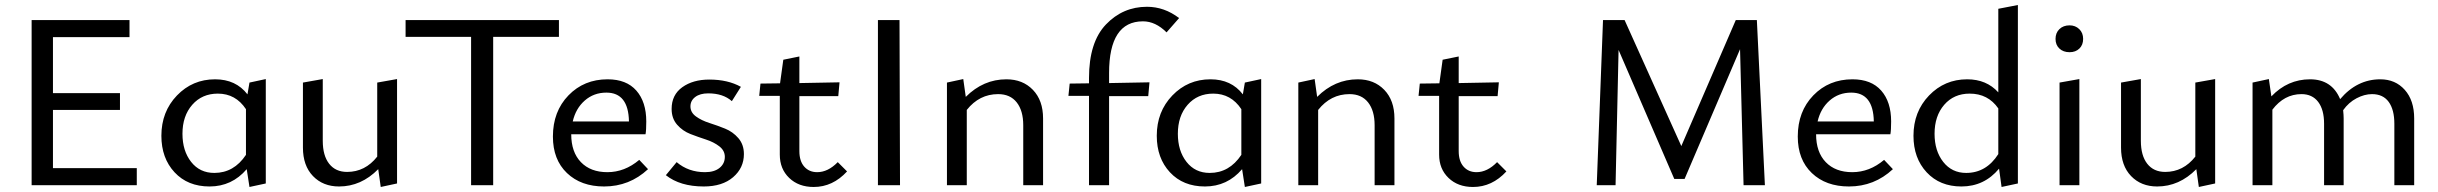

<svg xmlns="http://www.w3.org/2000/svg" viewBox="-20 -738 9713 765"><path d="M191 -68H525V0H106V-658H496V-590H191V-367H458V-300H191Z M974 -409 1039 -423V-7L974 7L963 -64Q904 5 815 5Q728 5 675.5 -51.5Q623 -108 623 -197Q623 -293 685 -357.5Q747 -422 837 -422Q920 -422 966 -362ZM834 -49Q912 -49 960 -121V-303Q919 -365 848 -365Q785 -365 746 -320.5Q707 -276 707 -205Q707 -137 741.5 -93Q776 -49 834 -49Z M1483 -409 1562 -423V-7L1497 7L1487 -64Q1419 5 1331 5Q1267 5 1227 -36.5Q1187 -78 1187 -150V-409L1266 -423V-177Q1266 -118 1291.5 -85.5Q1317 -53 1363 -53Q1435 -53 1483 -114Z M2207 -658V-591H1945V0H1857V-591H1596V-658Z M2527 -101 2562 -64Q2488 5 2387 5Q2295 5 2239 -48.5Q2183 -102 2183 -194Q2183 -294 2245 -358Q2307 -422 2401 -422Q2476 -422 2515.5 -377Q2555 -332 2555 -254Q2555 -219 2552 -203H2256Q2256 -132 2294.5 -92Q2333 -52 2400 -52Q2469 -52 2527 -101ZM2396 -369Q2346 -369 2310 -337.5Q2274 -306 2262 -254H2486Q2484 -369 2396 -369Z M2784 5Q2690 5 2633 -40L2676 -92Q2723 -52 2789 -52Q2826 -52 2847 -69Q2868 -86 2868 -113Q2868 -138 2846 -155Q2824 -172 2793 -182Q2762 -192 2731 -204Q2700 -216 2678 -241Q2656 -266 2656 -304Q2656 -360 2698.5 -390.5Q2741 -421 2806 -421Q2880 -421 2932 -392L2896 -335Q2861 -366 2802 -366Q2769 -366 2750 -351.5Q2731 -337 2731 -314Q2731 -290 2753 -274Q2775 -258 2806.5 -248Q2838 -238 2869 -225.5Q2900 -213 2922 -187.5Q2944 -162 2944 -124Q2944 -69 2901 -32Q2858 5 2784 5Z M3318 -92 3355 -55Q3298 7 3222 7Q3162 7 3124.5 -29Q3087 -65 3087 -122V-356H3005L3010 -405L3088 -406L3101 -500L3165 -513V-407L3325 -410L3320 -355H3165V-136Q3165 -96 3184.5 -74Q3204 -52 3236 -52Q3279 -52 3318 -92Z M3478 0V-658H3564L3566 0Z M3990 -422Q4055 -422 4095.5 -380Q4136 -338 4136 -266V0H4057V-239Q4057 -297 4031 -330Q4005 -363 3957 -363Q3882 -363 3832 -300V0H3753V-409L3818 -423L3828 -352Q3898 -422 3990 -422Z M4534 -653Q4399 -653 4399 -447V-407L4560 -410L4555 -355H4399V0H4319V-356H4237L4242 -405L4319 -406V-427Q4319 -570 4386.5 -640.5Q4454 -711 4550 -711Q4619 -711 4678 -666L4628 -609Q4584 -653 4534 -653Z M4940 -409 5005 -423V-7L4940 7L4929 -64Q4870 5 4781 5Q4694 5 4641.5 -51.5Q4589 -108 4589 -197Q4589 -293 4651 -357.5Q4713 -422 4803 -422Q4886 -422 4932 -362ZM4800 -49Q4878 -49 4926 -121V-303Q4885 -365 4814 -365Q4751 -365 4712 -320.5Q4673 -276 4673 -205Q4673 -137 4707.5 -93Q4742 -49 4800 -49Z M5390 -422Q5455 -422 5495.5 -380Q5536 -338 5536 -266V0H5457V-239Q5457 -297 5431 -330Q5405 -363 5357 -363Q5282 -363 5232 -300V0H5153V-409L5218 -423L5228 -352Q5298 -422 5390 -422Z M5945 -92 5982 -55Q5925 7 5849 7Q5789 7 5751.5 -29Q5714 -65 5714 -122V-356H5632L5637 -405L5715 -406L5728 -500L5792 -513V-407L5952 -410L5947 -355H5792V-136Q5792 -96 5811.5 -74Q5831 -52 5863 -52Q5906 -52 5945 -92Z M7012 0H6927L6913 -542L6692 -25H6651L6429 -539L6417 0H6342L6367 -658H6453L6679 -156L6896 -658H6980Z M7487 -101 7522 -64Q7448 5 7347 5Q7255 5 7199 -48.5Q7143 -102 7143 -194Q7143 -294 7205 -358Q7267 -422 7361 -422Q7436 -422 7475.5 -377Q7515 -332 7515 -254Q7515 -219 7512 -203H7216Q7216 -132 7254.5 -92Q7293 -52 7360 -52Q7429 -52 7487 -101ZM7356 -369Q7306 -369 7270 -337.5Q7234 -306 7222 -254H7446Q7444 -369 7356 -369Z M7942 -703 8020 -718V-7L7955 7L7945 -66Q7886 5 7795 5Q7709 5 7656.5 -51.5Q7604 -108 7604 -197Q7604 -293 7666 -357.5Q7728 -422 7818 -422Q7895 -422 7942 -370ZM7814 -49Q7894 -49 7942 -124V-306Q7901 -365 7828 -365Q7765 -365 7726.5 -320.5Q7688 -276 7688 -205Q7688 -137 7722.5 -93Q7757 -49 7814 -49Z M8226 -530Q8201 -530 8185.5 -544.5Q8170 -559 8170 -583Q8170 -607 8185.5 -622Q8201 -637 8226 -637Q8249 -637 8264.5 -622Q8280 -607 8280 -583Q8280 -559 8265 -544.5Q8250 -530 8226 -530ZM8186 0V-409L8265 -423V0Z M8727 -409 8806 -423V-7L8741 7L8731 -64Q8663 5 8575 5Q8511 5 8471 -36.5Q8431 -78 8431 -150V-409L8510 -423V-177Q8510 -118 8535.5 -85.5Q8561 -53 8607 -53Q8679 -53 8727 -114Z M9464 -422Q9524 -422 9561.5 -380Q9599 -338 9599 -266V0H9520V-245Q9520 -301 9497.5 -332Q9475 -363 9431 -363Q9401 -363 9369.5 -346.5Q9338 -330 9316 -299Q9318 -279 9318 -266V0H9240V-245Q9240 -301 9216.5 -332Q9193 -363 9150 -363Q9081 -363 9034 -301V0H8955V-409L9020 -423L9030 -354Q9095 -422 9184 -422Q9271 -422 9304 -343Q9371 -422 9464 -422Z"/></svg>

Font: EauTestInfant Medium
Style: Regular
Weight: 500
Designer: Christian Thalmann (Catharsis Fonts)
Version: Version 0.001;PS 000.001;hotconv 1.0.88;makeotf.lib2.5.64775